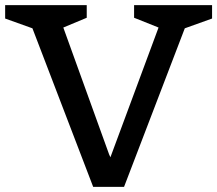

<svg xmlns="http://www.w3.org/2000/svg" viewBox="-33 -726 844 746"><path d="M-13 -706H304V-657L213 -619L391 -126L396 -115L583 -619L488 -657V-706H791V-654L685 -616L449 0H329L93 -616L-13 -654Z"/></svg>

Font: Belgrano
Style: Regular
Weight: 400
Designer: Daniel Hernandez
Foundry: Daniel Hernndez
Version: Version 1.003